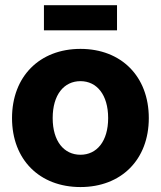

<svg xmlns="http://www.w3.org/2000/svg" viewBox="-20 -718 627 749"><path d="M293.9 11.7C453.1 11.7 560.5 -95.2 560.5 -257.3C560.5 -419.9 453.1 -527.3 293.9 -527.3C134.8 -527.3 26.9 -419.9 26.9 -257.3C26.9 -94.7 134.8 11.7 293.9 11.7ZM293.9 -114.3C230 -114.3 185.5 -166.5 185.5 -257.3C185.5 -349.1 230 -401.4 293.9 -401.4C357.4 -401.4 401.9 -348.6 401.9 -257.3C401.9 -166.5 357.4 -114.3 293.9 -114.3ZM436.5 -697.8H151.4V-599.6H436.5Z"/></svg>

Font: Raveo Display
Style: Bold
Weight: 700
Designer: Jakub Foglar, Rasmus Andersson (Inter)
Foundry: Jakubfoglar.com
Version: Version 1.100;Glyphs 3.2.3 (3260)